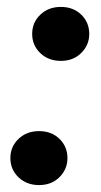

<svg xmlns="http://www.w3.org/2000/svg" viewBox="-20 -528 292 555"><path d="M93 7Q57 7 33.5 -15.5Q10 -38 10 -71Q10 -104 33.5 -126.5Q57 -149 93 -149Q129 -149 152 -126.5Q175 -104 175 -71Q175 -39 152 -16Q129 7 93 7ZM156 -352Q120 -352 96.5 -374.5Q73 -397 73 -430Q73 -463 96.5 -485.5Q120 -508 156 -508Q192 -508 215 -485.5Q238 -463 238 -430Q238 -398 215 -375Q192 -352 156 -352Z"/></svg>

Font: DM Sans 24pt
Style: Bold Italic
Weight: 700
Italic angle: -10°
Designer: Colophon Foundry, Jonny Pinhorn
Foundry: Colophon Foundry
Version: Version 4.004;gftools[0.9.30]